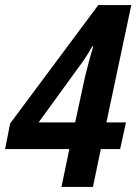

<svg xmlns="http://www.w3.org/2000/svg" viewBox="-32 -736 541 756"><path d="M334 0 365 -149H441L464 -254H387L485 -716H355L8 -250L-12 -149H241L210 0ZM279 -473Q304 -505 331 -553H335Q329 -534 319.5 -499Q310 -464 303 -435L264 -254H120Z"/></svg>

Font: Noto Sans UI SemiCondensed
Style: Bold Italic
Weight: 700
Width: 4
Designer: Monotype Design Team
Foundry: Monotype Imaging Inc.
Version: 1.001